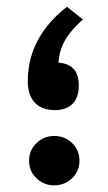

<svg xmlns="http://www.w3.org/2000/svg" viewBox="-20 -557 326 577"><path d="M181.2 -536.6C110.8 -481.9 63.5 -408.7 63.5 -313.5C63.5 -260.3 88.9 -226.1 145.5 -226.1C191.9 -226.1 216.8 -253.9 216.8 -298.8C216.8 -341.3 199.2 -365.2 155.8 -368.7C159.2 -423.8 186.5 -460 229 -498.5ZM67.4 -74.2C67.4 -53.2 74.7 -35.6 89.4 -21.5C104 -7.3 122.1 0 143.1 0C164.1 0 181.6 -7.3 196.8 -21.5C211.4 -35.6 218.8 -53.2 218.8 -74.2C218.8 -95.2 211.4 -112.8 196.8 -127C182.1 -141.1 164.1 -148.4 143.1 -148.4C122.1 -148.4 104.5 -141.1 89.8 -127C74.7 -112.8 67.4 -95.2 67.4 -74.2Z"/></svg>

Font: Vazirmatn Medium
Style: Regular
Weight: 500
Designer: Saber Rastikerdar
Foundry: Saber Rastikerdar
Version: Version 33.003